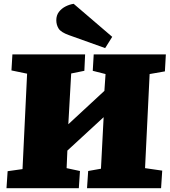

<svg xmlns="http://www.w3.org/2000/svg" viewBox="-20 -986 889 1006"><path d="M523 -372 333 -197 329 -105 399 -90 393 0H14L20 -89L98 -100L122 -600L40 -617L45 -701H426L422 -615L353 -601L338 -335L527 -510L533 -598L466 -615L471 -701H849L844 -612L764 -598L740 -105L830 -92L824 0H436L442 -90L509 -102ZM568 -793 531 -734 341 -802Q299 -817 287 -836.5Q275 -856 275 -880Q275 -906 289 -924Q303 -942 324 -952.5Q345 -963 366 -966Z"/></svg>

Font: Literata Black
Style: Italic
Weight: 900
Italic angle: -2°
Designer: Latin by Veronika Burian and Jose Scaglione. Greek by Irene Vlachou. Cyrillic by Vera Evstafieva
Foundry: TypeTogether
Version: Version 3.002